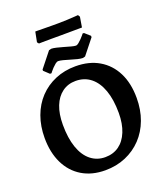

<svg xmlns="http://www.w3.org/2000/svg" viewBox="-168 -1055 1017 1180"><g transform="rotate(-20 340.0 -465.0)"><path d="M316 12Q229 12 165 -26.5Q101 -65 66.5 -136Q32 -207 32 -302Q32 -379 55.5 -443.5Q79 -508 123 -554.5Q167 -601 227.5 -626.5Q288 -652 360 -652Q449 -652 513.5 -614Q578 -576 613 -506.5Q648 -437 648 -341Q648 -263 624 -198.5Q600 -134 555.5 -87Q511 -40 450 -14Q389 12 316 12ZM343 -64Q395 -64 433 -91Q471 -118 492 -169.5Q513 -221 513 -292Q513 -379 491 -440.5Q469 -502 428 -534.5Q387 -567 330 -567Q280 -567 242.5 -539.5Q205 -512 185 -461.5Q165 -411 165 -340Q165 -253 186.5 -191Q208 -129 248.5 -96.5Q289 -64 343 -64ZM198 -662 164 -694V-702L242 -800L258 -804Q270 -804 291 -799Q312 -794 334.5 -787.5Q357 -781 377 -775.5Q397 -770 407 -770Q416 -770 426.5 -779Q437 -788 447.5 -798.5Q458 -809 464.5 -817.5Q471 -826 471 -826H480L515 -795V-786L437 -688L421 -684Q408 -684 387.5 -689Q367 -694 344.5 -701Q322 -708 302.5 -713Q283 -718 272 -718Q263 -718 252 -709Q241 -700 231 -689.5Q221 -679 214.5 -670.5Q208 -662 208 -662ZM198 -860 189 -871 202 -937Q202 -937 217.5 -937Q233 -937 257 -936.5Q281 -936 307.5 -936Q334 -936 356 -936Q381 -936 410.5 -937.5Q440 -939 461.5 -940.5Q483 -942 483 -942L491 -929L480 -862L339 -861Q310 -861 277 -861Q244 -861 221 -860.5Q198 -860 198 -860Z"/></g></svg>

Font: Alegreya SemiBold
Style: Regular
Weight: 600
Designer: Juan Pablo del Peral
Foundry: Huerta Tipografica
Version: Version 2.009